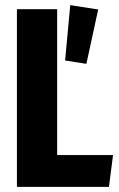

<svg xmlns="http://www.w3.org/2000/svg" viewBox="-20 -729 466 749"><path d="M203 -693V-124H421L405 0H46V-693ZM317 -480 363 -692 254 -709 234 -493Z"/></svg>

Font: Fira Sans Extra Condensed
Style: Bold
Weight: 700
Width: 1
Designer: Carrois Corporate & Edenspiekermann AG
Foundry: Carrois Corporate GbR & Edenspiekermann AG
Version: Version 4.203